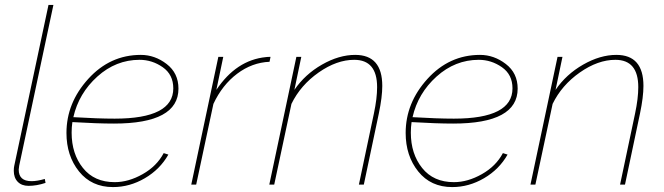

<svg xmlns="http://www.w3.org/2000/svg" viewBox="-20 -750 2698 780"><path d="M36 -56Q36 -69 38 -77L177 -730H197L58 -77Q56 -65 56 -61Q56 -14 108 -14Q131 -14 162 -23L165 -7Q129 5 96 5Q68 5 52 -11.5Q36 -28 36 -56Z M443 -248Q375 -248 274 -254Q271 -233 271 -211Q271 -125 317 -67.5Q363 -10 446 -10Q502 -10 559.5 -42.5Q617 -75 645 -128L664 -122Q630 -62 568.5 -26Q507 10 439 10Q352 10 301 -53.5Q250 -117 250 -210Q250 -332 338.5 -429.5Q427 -527 552 -527Q609 -527 657 -490Q705 -453 705 -390Q705 -248 443 -248ZM547 -507Q451 -507 375.5 -439Q300 -371 278 -274Q378 -268 446 -268Q684 -268 684 -391Q684 -447 641 -477Q598 -507 547 -507Z M867 -519H887L859 -385Q940 -506 1060 -518Q1066 -519 1079 -519L1075 -499Q1004 -496 943.5 -450.5Q883 -405 847 -328L777 0H757Z M1184 -519H1204L1176 -385Q1219 -448 1288 -487.5Q1357 -527 1423 -527Q1533 -527 1533 -401Q1533 -356 1519 -289L1458 0H1438L1499 -289Q1512 -350 1512 -396Q1512 -507 1419 -507Q1348 -507 1274.5 -455.5Q1201 -404 1164 -328L1094 0H1074Z M1821 -248Q1753 -248 1652 -254Q1649 -233 1649 -211Q1649 -125 1695 -67.5Q1741 -10 1824 -10Q1880 -10 1937.5 -42.5Q1995 -75 2023 -128L2042 -122Q2008 -62 1946.5 -26Q1885 10 1817 10Q1730 10 1679 -53.5Q1628 -117 1628 -210Q1628 -332 1716.5 -429.5Q1805 -527 1930 -527Q1987 -527 2035 -490Q2083 -453 2083 -390Q2083 -248 1821 -248ZM1925 -507Q1829 -507 1753.5 -439Q1678 -371 1656 -274Q1756 -268 1824 -268Q2062 -268 2062 -391Q2062 -447 2019 -477Q1976 -507 1925 -507Z M2245 -519H2265L2237 -385Q2280 -448 2349 -487.5Q2418 -527 2484 -527Q2594 -527 2594 -401Q2594 -356 2580 -289L2519 0H2499L2560 -289Q2573 -350 2573 -396Q2573 -507 2480 -507Q2409 -507 2335.5 -455.5Q2262 -404 2225 -328L2155 0H2135Z"/></svg>

Font: Raleway-v4020 Thin
Style: Italic
Weight: 250
Italic angle: -12°
Designer: Matt McInerney, Pablo Impallari, Rodrigo Fuenzalida
Foundry: Matt McInerney, Pablo Impallari, Rodrigo Fuenzalida
Version: Version 4.020;PS 004.020;hotconv 1.0.88;makeotf.lib2.5.64775